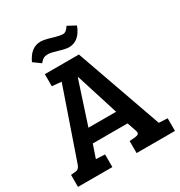

<svg xmlns="http://www.w3.org/2000/svg" viewBox="-194 -982 1051 1118"><g transform="rotate(-30 331.0 -423.0)"><path d="M68 -112 229 -578 166 -584V-665H395L599 -88H600L657 -85V0H399V-81L437 -84Q454 -86 460 -92Q466 -98 461 -114L440 -176H206L176 -88L236 -85V0H5V-81L38 -84Q59 -86 68 -112ZM323 -553 230 -268H416L326 -553ZM184 -728 136 -763Q172 -842 238 -842Q262 -842 308 -828Q354 -814 375.5 -814Q397 -814 416 -846L470 -817Q437 -730 367 -730Q346 -730 302 -743.5Q258 -757 240 -757Q222 -757 211 -751.5Q200 -746 184 -728Z"/></g></svg>

Font: Bree Serif
Style: Regular
Weight: 400
Designer: Veronika Burian, Jos Scaglione
Foundry: TypeTogether
Version: Version 1.001